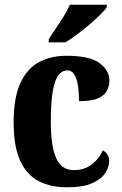

<svg xmlns="http://www.w3.org/2000/svg" viewBox="-20 -786 517 816"><path d="M264 10Q196 10 145 -16Q94 -42 66 -102.5Q38 -163 38 -266Q38 -374 68 -436Q98 -498 148.5 -523.5Q199 -549 262 -549Q362 -549 403.5 -517.5Q445 -486 445 -444Q445 -423 435.5 -402.5Q426 -382 398.5 -369Q371 -356 316 -356Q316 -391 311.5 -421Q307 -451 296 -469Q285 -487 266 -487Q245 -487 229 -467.5Q213 -448 204.5 -400Q196 -352 196 -267Q196 -166 218.5 -114.5Q241 -63 294 -63Q339 -63 370.5 -87.5Q402 -112 417 -147Q444 -132 444 -102Q444 -77 427.5 -51Q411 -25 372 -7.5Q333 10 264 10ZM187 -619Q200 -640 217.5 -665.5Q235 -691 251.5 -717.5Q268 -744 277 -766H434V-756Q426 -743 406 -723.5Q386 -704 360.5 -682Q335 -660 308 -640Q281 -620 258 -606H187Z"/></svg>

Font: Noto Serif Ethiopic Condensed ExtraBold
Style: Regular
Weight: 800
Width: 3
Designer: Monotype Design Team
Foundry: Monotype Imaging Inc.
Version: Version 2.102; ttfautohint (v1.8.4.7-5d5b)